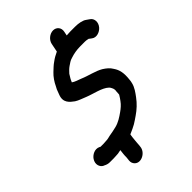

<svg xmlns="http://www.w3.org/2000/svg" viewBox="-300 -945 1347 1347"><g transform="rotate(-45 373.5 -271.0)"><path d="M412.5 -749 400 -686C375.9 -675.1 356.5 -663.9 336.6 -649C317.7 -636.7 297.6 -616.5 281 -601C258.1 -579.9 235.9 -547.5 222.2 -517L212.6 -499C207 -486 202.6 -473.1 197.8 -460C174.4 -399.8 213.8 -370.8 243.7 -349C265.4 -334.7 294.7 -326.4 320.9 -315C372.2 -294.2 444.2 -282.6 480.5 -248L486.9 -240C493.1 -227.9 502.2 -216.5 497.7 -194C497.7 -187.3 497.3 -180.3 496.5 -173C495.9 -169.7 495.6 -166.7 495.7 -164C494.9 -163.3 494.4 -162.3 494.1 -161C487.2 -149 478 -135.6 470 -125C454.4 -102.8 433.7 -85.8 412.7 -71C384.3 -51 353.7 -30.4 317.2 -21C291.7 -15.4 269.9 -9.7 243.2 -6C230.3 -3.4 218.6 1 205.8 1C201 1.7 195.9 2 190.6 2C185.8 2.7 180.7 3 175.4 3H144.4L137.2 -1C103.8 -16.9 66 4.2 49.7 29C26 65.2 41.6 99.2 62.8 111L72 115C85.2 122.3 99.2 126 113.8 126H150.8C158.2 126 165.6 125.7 173 125C190.6 125 203.5 123.2 220.2 119C221.6 119 223.6 118.7 226.4 118L225.6 122C223.5 137.8 219.8 169 220.9 181C219.9 185.7 219.3 192 219.1 200L217.5 213C216.2 229.7 221.1 243.5 232.2 254.5C267.7 289.6 337.9 252.7 342.1 200L343.7 187C344.9 177.7 345.4 170 345.3 164C346.4 158.4 348 125.4 350 115C351 107 351.8 101 352.6 97L354.2 89C357.2 87.7 359.7 86.7 361.8 86C383.4 77.5 401.5 67.3 421.6 57C440.1 46.1 455.2 35 472.9 23C508.5 -1.1 540.4 -30.8 566.2 -66C584.4 -90.7 609.6 -123.1 616.7 -159C619 -167 620.5 -176 621.1 -186C628.1 -246.1 620.6 -283.5 596.5 -318C582.8 -342 562.7 -357.3 538.5 -373C494.7 -398.9 437.1 -408.6 387.8 -430C365.8 -438.9 338.1 -446.3 321.6 -459C325.5 -466.2 328.7 -473.6 332.2 -482L338.2 -492C342.1 -498 346.6 -505.3 351.6 -514C361.6 -525.5 377.9 -542.4 391 -551C409.7 -562.8 421.2 -573.9 444.8 -580C474.3 -590 507 -596 543 -596H590C602 -596 607.1 -594.3 618.2 -592H620.2C623.1 -590 626.6 -587.3 630.6 -584L640.2 -577C667.1 -556.3 707.6 -570.5 728.8 -595C755.4 -625.7 749.5 -664.6 727.8 -680L718.2 -687C711.8 -691.7 706.5 -695.3 702.3 -698C683.9 -712.2 648.2 -719 613.5 -719H567.5C553.9 -719 540.4 -717 529.1 -717L535.5 -749C542.2 -782.3 519.7 -810 486.2 -810C452.7 -810 419.2 -782.3 412.5 -749Z"/></g></svg>

Font: Smoothie
Style: It
Weight: 400
Foundry: Cannot Into Space Fonts
Version: Version 0.8